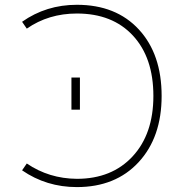

<svg xmlns="http://www.w3.org/2000/svg" viewBox="-20 -762 729 794"><path d="M90.8 -85.9Q182.6 -23.4 297.9 -22.5Q442.4 -22.5 528.3 -115.2Q614.3 -208 614.3 -365.2Q614.3 -523.4 529.8 -614.7Q445.3 -706.1 297.9 -706.1Q180.7 -706.1 90.8 -643.6L71.3 -671.9Q170.9 -742.2 297.9 -742.2Q460 -742.2 554.2 -640.1Q648.4 -538.1 648.4 -365.2Q648.4 -194.3 553.2 -91.3Q458 11.7 297.9 11.7Q171.9 11.7 71.3 -57.6ZM275.4 -308.6V-441.4H310.5V-308.6Z"/></svg>

Font: Gen Shin Gothic ExtraLight
Style: Regular
Weight: 100
Designer: [Source Han Sans]
Ryoko NISHIZUKA  (kana & ideographs); Paul D. Hunt (Latin, Greek & Cyrillic); Wenlong ZHANG  (bopomofo
Version: Version 1.002.20150607